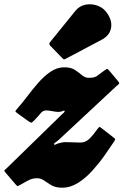

<svg xmlns="http://www.w3.org/2000/svg" viewBox="-58 -853 575 893"><path d="M22 -347.5Q44 -372 68.5 -404.5Q93 -437 120 -468Q147 -499 177.2 -519.5Q207.5 -540 241 -540Q272 -540 290.5 -527.8Q309 -515.5 323.5 -503.2Q338 -491 356 -491Q381.5 -491 393.2 -499.8Q405 -508.5 428 -525.5Q437.5 -532 440 -532.5Q442.5 -533 450 -524.5L487.5 -480Q497 -469 496.5 -465.5Q496 -462 484 -453L218 -205Q206.5 -195 199.8 -190.8Q193 -186.5 193.5 -182.5Q194.5 -177.5 200.8 -181Q207 -184.5 220 -188Q236 -192 245 -192Q264 -192 282.2 -191Q300.5 -190 316 -190Q339.5 -190 357.2 -207Q375 -224 396.5 -254.5Q403.5 -264 406.5 -262.5Q409.5 -261 418 -254L469.5 -214Q478.5 -207.5 477.8 -204.5Q477 -201.5 470.5 -191.5Q452 -163.5 426.5 -127.5Q401 -91.5 370.2 -57.8Q339.5 -24 304.2 -2Q269 20 231 20Q201 20 182 9Q163 -2 148 -13Q133 -24 114 -24Q95.5 -24 80 -17Q64.5 -10 38.5 5.5Q27.5 11.5 24.8 12.5Q22 13.5 14 4L-32 -50Q-38.5 -57.5 -38 -59.8Q-37.5 -62 -29.5 -68L229.5 -320.5Q235.5 -326 239.8 -330Q244 -334 242 -337.5Q240.5 -340.5 232 -336Q225.5 -332.5 213 -332.5Q204 -332.5 185 -336Q166 -339.5 158 -339.5Q142 -339.5 132.5 -327.8Q123 -316 103.5 -295.5Q94 -286 90.5 -283.2Q87 -280.5 74.5 -289L28 -322.5Q16.5 -331 14.2 -333.8Q12 -336.5 22 -347.5ZM434 -800Q464 -763 459 -726Q454 -689 415.5 -668.5L247.5 -579.5Q242 -576 239 -577Q236 -578 232 -582.5L175.5 -640.5Q167 -649.5 176 -658.5L293 -803Q311 -825 337.8 -830.8Q364.5 -836.5 391 -828.2Q417.5 -820 434 -800Z"/></svg>

Font: Besley* Condensed Fatface
Style: Italic
Weight: 900
Width: 3
Italic angle: -13°
Designer: Owen Earl
Foundry: indestructible type*
Version: Version 3.000; ttfautohint (v1.8.3)